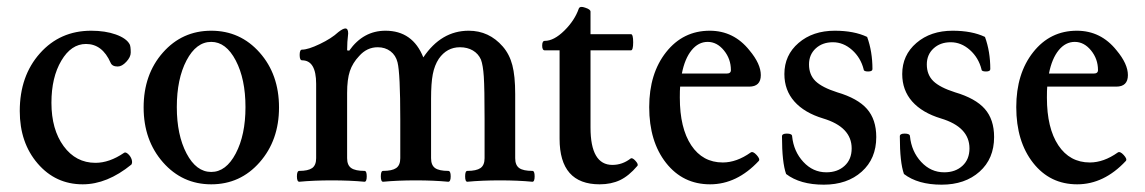

<svg xmlns="http://www.w3.org/2000/svg" viewBox="-20 -512 3249 545"><path d="M214.8 11.2Q137.7 11.2 86.9 -47.9Q36.1 -106.9 36.1 -196.8Q36.1 -296.4 93.3 -360.6Q150.4 -424.8 238.8 -424.8Q278.8 -424.8 308.8 -414.1Q338.9 -403.3 348.1 -386.2Q351.1 -380.4 351.1 -362.8Q351.1 -350.1 338.6 -336.7Q326.2 -323.2 314 -323.2Q298.3 -323.2 293.9 -334Q270.5 -387.2 224.1 -387.2Q182.1 -387.2 154.1 -339.8Q126 -292.5 126 -220.2Q126 -144.5 160.6 -97.2Q195.3 -49.8 251 -49.8Q290.5 -49.8 332 -78.1Q336.4 -81.5 343.8 -74.7Q351.1 -67.9 353.8 -59.1Q356.4 -50.3 353 -44.9Q284.2 11.2 214.8 11.2Z M579.6 11.2Q497.6 11.2 442.6 -51.3Q387.7 -113.8 387.7 -207Q387.7 -300.8 442.4 -362.8Q497.1 -424.8 579.6 -424.8Q662.1 -424.8 717 -362.8Q772 -300.8 772 -207Q772 -113.8 717 -51.3Q662.1 11.2 579.6 11.2ZM579.6 -23.9Q621.6 -23.9 649.2 -76.4Q676.8 -128.9 676.8 -208Q676.8 -287.6 649.2 -340.3Q621.6 -393.1 579.6 -393.1Q537.1 -393.1 509.5 -340.6Q481.9 -288.1 481.9 -208Q481.9 -128.9 509.5 -76.4Q537.1 -23.9 579.6 -23.9Z M829.6 3.9Q822.8 3.9 822.8 -11.5Q822.8 -26.9 829.6 -26.9Q854.5 -26.9 866 -34.9Q877.4 -43 877.4 -63V-273.9Q877.4 -340.8 837.4 -340.8Q830.6 -340.8 830.6 -356Q830.6 -371.1 837.4 -371.1Q854.5 -371.1 887.7 -387Q920.9 -402.8 940.4 -420.9Q953.6 -431.2 960.4 -431.2Q968.3 -431.2 968.3 -417Q965.3 -392.6 965.3 -369.1L971.2 -368.2Q1011.2 -424.8 1074.2 -424.8Q1151.4 -424.8 1181.6 -349.1Q1232.4 -424.8 1310.5 -424.8Q1368.2 -424.8 1407.2 -379.9Q1426.3 -357.9 1434.3 -327.1Q1442.4 -296.4 1442.4 -245.1V-63Q1442.4 -43 1453.9 -34.9Q1465.3 -26.9 1491.2 -26.9Q1497.6 -26.9 1497.6 -11.5Q1497.6 3.9 1491.2 3.9Q1450.2 0 1399.4 0Q1347.7 0 1306.6 3.9Q1300.3 3.9 1300.3 -11.5Q1300.3 -26.9 1306.6 -26.9Q1332 -26.9 1343.8 -34.9Q1355.5 -43 1355.5 -63V-172.9Q1355.5 -261.7 1353.3 -294.4Q1351.1 -327.1 1345.2 -342.8Q1337.9 -359.4 1322.3 -368.7Q1306.6 -377.9 1285.6 -377.9Q1248.5 -377.9 1225.6 -345.2Q1213.4 -326.7 1208.5 -301.3Q1203.6 -275.9 1203.6 -231.9V-63Q1203.6 -43 1215.1 -34.9Q1226.6 -26.9 1252.4 -26.9Q1259.3 -26.9 1259.3 -11.5Q1259.3 3.9 1252.4 3.9Q1211.4 0 1160.6 0Q1108.4 0 1067.4 3.9Q1061 3.9 1061 -11.5Q1061 -26.9 1067.4 -26.9Q1092.8 -26.9 1104.5 -34.9Q1116.2 -43 1116.2 -63V-172.9Q1116.2 -304.2 1108.4 -335Q1103.5 -355 1088.4 -366.5Q1073.2 -377.9 1052.2 -377.9Q1021.5 -377.9 999.5 -353Q981 -333.5 973.1 -310.1Q965.3 -286.6 965.3 -248V-63Q965.3 -43 977.1 -34.9Q988.8 -26.9 1014.6 -26.9Q1021 -26.9 1021 -11.5Q1021 3.9 1014.6 3.9Q973.6 0 921.4 0Q870.6 0 829.6 3.9Z M1682.1 11.2Q1568.4 11.2 1568.4 -118.2V-369.1H1526.4Q1519 -369.1 1519 -382.6Q1519 -396 1526.4 -396Q1552.2 -396 1581.8 -425Q1611.3 -454.1 1623 -487.8Q1626.5 -495.6 1641.1 -490.2Q1656.2 -485.4 1656.2 -479V-415H1771Q1777.3 -415 1777.3 -392.1Q1777.3 -369.1 1771 -369.1H1656.2V-149.9Q1656.2 -43.9 1718.3 -43.9Q1746.6 -43.9 1770 -62Q1774.9 -65.4 1783.9 -55.4Q1793 -45.4 1789.1 -41Q1765.1 -12.7 1740 -0.7Q1714.8 11.2 1682.1 11.2Z M1995.6 11.2Q1918.5 11.2 1870.6 -49.6Q1822.8 -110.4 1822.8 -208Q1822.8 -303.2 1870.8 -364Q1918.9 -424.8 1994.6 -424.8Q2063 -424.8 2107.4 -369.1Q2139.6 -330.6 2139.6 -298.8Q2139.6 -266.1 2106.4 -266.1H1910.6Q1909.7 -256.3 1909.7 -234.9Q1909.7 -148.4 1942.1 -99.6Q1974.6 -50.8 2031.7 -50.8Q2070.8 -50.8 2110.8 -79.1Q2117.2 -83.5 2127.7 -72Q2138.2 -60.5 2133.8 -55.2Q2071.8 11.2 1995.6 11.2ZM1915.5 -303.2H2042.5Q2054.7 -303.2 2054.7 -313Q2054.7 -344.7 2034.9 -368.9Q2015.1 -393.1 1988.8 -393.1Q1962.4 -393.1 1943.1 -369.4Q1923.8 -345.7 1915.5 -303.2Z M2318.4 12.2Q2251 12.2 2211.4 -18.1Q2199.7 -50.8 2199.7 -125Q2199.7 -132.8 2213.4 -132.8Q2228.5 -132.8 2228.5 -125Q2232.9 -82 2260.3 -52.5Q2287.6 -22.9 2325.7 -22.9Q2357.4 -22.9 2377.4 -41.3Q2397.5 -59.6 2397.5 -90.8Q2397.5 -151.4 2316.4 -175.8Q2263.2 -191.9 2234.9 -223.9Q2206.5 -255.9 2206.5 -301.8Q2206.5 -355.5 2246.8 -390.1Q2287.1 -424.8 2349.6 -424.8Q2404.3 -424.8 2441.4 -407.2Q2456.5 -365.7 2456.5 -315.9Q2456.5 -309.1 2444.3 -309.1Q2431.6 -309.1 2431.6 -314.9Q2423.3 -348.1 2398.7 -370.1Q2374 -392.1 2344.2 -392.1Q2314.5 -392.1 2295.4 -374.5Q2276.4 -356.9 2276.4 -329.1Q2276.4 -299.8 2294.9 -281.7Q2313.5 -263.7 2356.4 -250Q2414.6 -232.9 2440.9 -202.9Q2467.3 -172.9 2467.3 -123Q2467.3 -61.5 2426 -24.7Q2384.8 12.2 2318.4 12.2Z M2652.8 12.2Q2585.4 12.2 2545.9 -18.1Q2534.2 -50.8 2534.2 -125Q2534.2 -132.8 2547.9 -132.8Q2563 -132.8 2563 -125Q2567.4 -82 2594.7 -52.5Q2622.1 -22.9 2660.2 -22.9Q2691.9 -22.9 2711.9 -41.3Q2731.9 -59.6 2731.9 -90.8Q2731.9 -151.4 2650.9 -175.8Q2597.7 -191.9 2569.3 -223.9Q2541 -255.9 2541 -301.8Q2541 -355.5 2581.3 -390.1Q2621.6 -424.8 2684.1 -424.8Q2738.8 -424.8 2775.9 -407.2Q2791 -365.7 2791 -315.9Q2791 -309.1 2778.8 -309.1Q2766.1 -309.1 2766.1 -314.9Q2757.8 -348.1 2733.2 -370.1Q2708.5 -392.1 2678.7 -392.1Q2648.9 -392.1 2629.9 -374.5Q2610.8 -356.9 2610.8 -329.1Q2610.8 -299.8 2629.4 -281.7Q2647.9 -263.7 2690.9 -250Q2749 -232.9 2775.4 -202.9Q2801.8 -172.9 2801.8 -123Q2801.8 -61.5 2760.5 -24.7Q2719.2 12.2 2652.8 12.2Z M3037.6 11.2Q2960.4 11.2 2912.6 -49.6Q2864.7 -110.4 2864.7 -208Q2864.7 -303.2 2912.8 -364Q2960.9 -424.8 3036.6 -424.8Q3105 -424.8 3149.4 -369.1Q3181.6 -330.6 3181.6 -298.8Q3181.6 -266.1 3148.4 -266.1H2952.6Q2951.7 -256.3 2951.7 -234.9Q2951.7 -148.4 2984.1 -99.6Q3016.6 -50.8 3073.7 -50.8Q3112.8 -50.8 3152.8 -79.1Q3159.2 -83.5 3169.7 -72Q3180.2 -60.5 3175.8 -55.2Q3113.8 11.2 3037.6 11.2ZM2957.5 -303.2H3084.5Q3096.7 -303.2 3096.7 -313Q3096.7 -344.7 3076.9 -368.9Q3057.1 -393.1 3030.8 -393.1Q3004.4 -393.1 2985.1 -369.4Q2965.8 -345.7 2957.5 -303.2Z"/></svg>

Font: Junicode SmCond Medium
Style: Regular
Weight: 500
Width: 4
Designer: Peter S. Baker
Version: Version 2.206